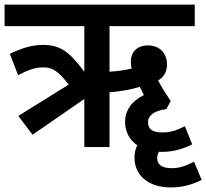

<svg xmlns="http://www.w3.org/2000/svg" viewBox="-20 -642 900 838"><path d="M122 -54 348 -210V0H458V-239C506 -243 556 -252 590 -263C595 -253 601 -240 608 -227C554 -201 526 -159 526 -110C526 -66 546 -31 579 -8C571 8 567 26 567 45C567 125 629 176 725 176C782 176 825 161 860 143L827 64C787 84 762 92 729 92C689 92 666 78 666 48C666 38 669 29 674 20C678 21 681 21 685 21C741 21 785 5 819 -12L787 -91C747 -71 721 -64 688 -64C648 -64 626 -77 626 -108C626 -136 648 -158 707 -166H706L725 -201C704 -232 687 -259 670 -291C692 -303 709 -326 709 -361C709 -405 681 -444 624 -444C586 -444 551 -421 551 -373C551 -363 552 -353 555 -343C529 -336 491 -331 458 -329V-528H830V-622H0V-528H348V-329C283 -416 243 -446 168 -446C116 -446 71 -430 23 -407L59 -314C105 -338 135 -348 169 -348C211 -348 235 -330 280 -273L60 -136Z"/></svg>

Font: Noto Sans Devanagari UI SemiCondensed SemiBold
Style: Regular
Weight: 600
Width: 4
Designer: Jelle Bosma - Monotype Design Team
Foundry: Monotype Imaging Inc.
Version: Version 2.004